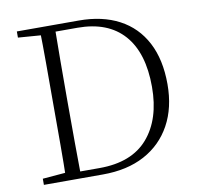

<svg xmlns="http://www.w3.org/2000/svg" viewBox="-80 -807 922 891"><g transform="rotate(-10 381.0 -361.5)"><path d="M56 0V-29L188 -40H198V0ZM162 0Q164 -83 164 -169Q164 -255 164 -357V-383Q164 -472 164 -556.5Q164 -641 162 -723H233Q232 -641 231.5 -556.5Q231 -472 231 -383V-357Q231 -255 231.5 -169Q232 -83 233 0ZM198 0V-32H324Q476 -32 552.5 -120.5Q629 -209 629 -361Q629 -522 554 -606.5Q479 -691 336 -691H198V-723H348Q458 -723 537.5 -681Q617 -639 659.5 -558Q702 -477 702 -361Q702 -250 657.5 -169Q613 -88 531 -44Q449 0 334 0ZM56 -694V-723H198V-684H188Z"/></g></svg>

Font: Noto Serif JP ExtraLight ExtraLight
Style: Regular
Weight: 250
Version: Version 2.003-H1;hotconv 1.1.1;makeotfexe 2.6.0